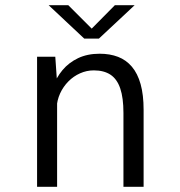

<svg xmlns="http://www.w3.org/2000/svg" viewBox="-20 -718 690 738"><path d="M122.5 0V-500H192.5L199.5 -399V0ZM454.5 0V-284Q454.5 -342 442.2 -378Q430 -414 404.8 -430.8Q379.5 -447.5 340.5 -447.5Q313 -447.5 287.8 -436.2Q262.5 -425 242.8 -405Q223 -385 211 -358.8Q199 -332.5 197.5 -302L171 -308Q171 -347 183.5 -383.2Q196 -419.5 220.2 -448.5Q244.5 -477.5 280.2 -494.5Q316 -511.5 363 -511.5Q402.5 -511.5 433.8 -499.5Q465 -487.5 487 -461.5Q509 -435.5 520.5 -394.5Q532 -353.5 532 -295.5V0ZM167 -698H242.5L332.5 -608L421.5 -698H497.5L360 -569.5H304Z"/></svg>

Font: Trispace Thin Light
Style: Regular
Weight: 300
Version: Version 1.210